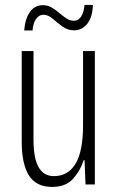

<svg xmlns="http://www.w3.org/2000/svg" viewBox="-20 -734 466 764"><path d="M357.4 -530.8V0H320.3L316.4 -96.7H313Q299.8 -55.2 270.8 -22.7Q241.7 9.8 187.5 9.8Q123.5 9.8 95 -36.1Q66.4 -82 66.4 -169.4V-530.8H113.3V-180.2Q113.3 -103.5 133.8 -68.4Q154.3 -33.2 194.3 -33.2Q251 -33.2 280.8 -82.8Q310.5 -132.3 310.5 -236.8V-530.8ZM76.2 -612.8Q80.1 -659.7 99.1 -686.5Q118.2 -713.4 150.4 -713.4Q169.9 -713.4 186 -703.9Q202.1 -694.3 216.3 -682.1Q230.5 -669.9 244.4 -660.6Q258.3 -651.4 273.9 -651.4Q292 -651.4 302.7 -668Q313.5 -684.6 316.4 -714.4H349.6Q347.7 -663.6 326.4 -638.4Q305.2 -613.3 275.4 -613.3Q249 -613.3 228.3 -628.7Q207.5 -644 189.5 -659.7Q171.4 -675.3 152.3 -675.3Q136.2 -675.3 124.3 -659.7Q112.3 -644 109.4 -612.8Z"/></svg>

Font: Open Sans Condensed Light
Style: Regular
Weight: 300
Width: 3
Designer: Monotype Design Team
Foundry: Monotype Imaging Inc.
Version: Version 3.003; ttfautohint (v1.8.4)